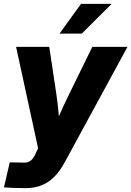

<svg xmlns="http://www.w3.org/2000/svg" viewBox="-36 -764 676 989"><path d="M-15.6 201.2 14.2 72.3 74.2 73.2Q94.7 75.2 108.4 70.6Q122.1 65.9 131.8 54Q141.6 42 149.4 22.9L160.2 -0.5L46.9 -522.5H217.8L254.4 -278.3Q261.7 -228.5 266.1 -178Q270.5 -127.4 275.4 -75.2H229.5Q251 -127.4 273.2 -178.2Q295.4 -229 319.8 -278.3L439.5 -522.5H620.6L298.8 69.3Q274.4 115.2 245.1 145.3Q215.8 175.3 179.2 190.2Q142.6 205.1 95.7 205.1Q67.4 205.1 38.6 204.1Q9.8 203.1 -15.6 201.2ZM270.5 -590.8 381.3 -744.1H539.1L385.3 -590.8Z"/></svg>

Font: Inter 28pt ExtraBold
Style: Italic
Weight: 800
Italic angle: -9.3988°
Designer: Rasmus Andersson
Foundry: rsms
Version: Version 4.001;git-66647c0bb